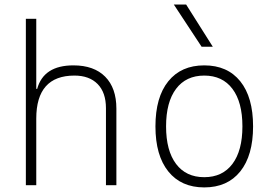

<svg xmlns="http://www.w3.org/2000/svg" viewBox="-20 -815 1212 845"><path d="M446.3 0V-338.9Q446.3 -407.7 409.7 -445.1Q373 -482.4 307.6 -482.4Q139.6 -482.4 139.6 -293V0H93.8V-732.4H139.6V-423.8H143.6Q171.9 -527.3 303.2 -527.3Q393.6 -527.3 442.9 -477.5Q492.2 -427.7 492.2 -336.9V0Z M878.9 9.8Q777.3 9.8 720.7 -60.5Q664.1 -130.9 664.1 -258.8Q664.1 -387.2 720.7 -457.3Q777.3 -527.3 878.9 -527.3Q981 -527.3 1037.4 -457.3Q1093.8 -387.2 1093.8 -258.8Q1093.8 -130.9 1037.4 -60.5Q981 9.8 878.9 9.8ZM878.9 -35.2Q959 -35.2 1002.9 -93.5Q1046.9 -151.9 1046.9 -258.8Q1046.9 -365.7 1002.9 -424.1Q959 -482.4 878.9 -482.4Q798.8 -482.4 754.9 -424.1Q710.9 -365.7 710.9 -258.8Q710.9 -151.9 754.9 -93.5Q798.8 -35.2 878.9 -35.2ZM867.2 -609.4 745.1 -794.9H799.3L916.5 -609.4Z"/></svg>

Font: Cascadia Mono NF ExtraLight
Style: Regular
Weight: 200
Monospace: yes
Designer: Aaron Bell
Foundry: Saja Typeworks
Version: Version 2404.023; ttfautohint (v1.8.4)